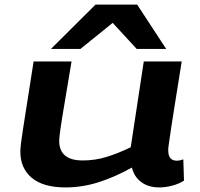

<svg xmlns="http://www.w3.org/2000/svg" viewBox="-20 -810 874 840"><path d="M267 10Q169 10 119 -32Q69 -74 69 -147Q69 -152 69.5 -160Q70 -168 72.5 -188.5Q75 -209 81.5 -250.5Q88 -292 99 -362Q110 -432 127 -541H293Q278 -451 268 -391.5Q258 -332 252 -295.5Q246 -259 243.5 -239.5Q241 -220 240 -210.5Q239 -201 239 -194Q239 -108 342 -108Q397 -108 448 -124Q499 -140 552 -166L609 -541H775Q758 -433 746.5 -363Q735 -293 729 -251.5Q723 -210 720 -190Q717 -170 716.5 -163.5Q716 -157 716 -154Q716 -128 726 -117.5Q736 -107 753 -107Q757 -107 764.5 -108Q772 -109 782 -113L785 -20Q762 -5 732.5 2.5Q703 10 677 10Q630 10 598.5 -13Q567 -36 557 -77Q484 -36 412 -13Q340 10 267 10ZM203 -596 398 -790H580L707 -596H578L473 -710L332 -596Z"/></svg>

Font: Georama Extra Expanded SemiBold
Style: Italic
Weight: 600
Width: 8
Italic angle: -9°
Designer: Jean-Baptiste Levee
Foundry: Production Type
Version: Version 1.000